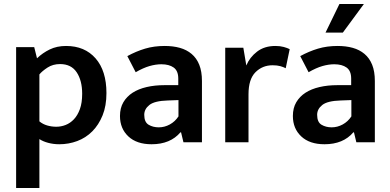

<svg xmlns="http://www.w3.org/2000/svg" viewBox="-20 -715 1959 965"><path d="M278 10Q249 10 222.5 3Q196 -4 178 -16V230H61V-478H152L166 -422Q194 -449 230 -466.5Q266 -484 312 -484Q406 -484 460.5 -421.5Q515 -359 515 -247Q515 -183 495.5 -135Q476 -87 443.5 -54.5Q411 -22 368 -6Q325 10 278 10ZM282 -393Q246 -393 219 -375.5Q192 -358 178 -341V-105Q195 -91 217 -84.5Q239 -78 263 -78Q287 -78 310 -87Q333 -96 351.5 -115.5Q370 -135 381.5 -166.5Q393 -198 393 -244Q393 -310 365.5 -351.5Q338 -393 282 -393Z M620 -433Q664 -457 709 -470.5Q754 -484 808 -484Q850 -484 884 -474.5Q918 -465 943 -444Q968 -423 981.5 -389.5Q995 -356 995 -308V0H902L890 -50H887Q836 10 742 10Q667 10 625 -29.5Q583 -69 583 -132Q583 -172 600 -201Q617 -230 646.5 -249Q676 -268 717 -277.5Q758 -287 806 -287H876V-320Q876 -359 853 -375.5Q830 -392 791 -392Q763 -392 731.5 -383Q700 -374 662 -352ZM877 -212 823 -210Q757 -208 731 -187.5Q705 -167 705 -138Q705 -101 727 -88Q749 -75 778 -75Q807 -75 833.5 -89.5Q860 -104 877 -130Z M1112 0V-475H1203L1218 -386Q1235 -427 1272 -455.5Q1309 -484 1364 -484Q1388 -484 1406 -479Q1424 -474 1436 -468L1416 -372Q1405 -378 1389 -382.5Q1373 -387 1350 -387Q1299 -387 1264 -352Q1229 -317 1229 -241V0Z M1489 -433Q1533 -457 1578 -470.5Q1623 -484 1677 -484Q1719 -484 1753 -474.5Q1787 -465 1812 -444Q1837 -423 1850.5 -389.5Q1864 -356 1864 -308V0H1771L1759 -50H1756Q1705 10 1611 10Q1536 10 1494 -29.5Q1452 -69 1452 -132Q1452 -172 1469 -201Q1486 -230 1515.5 -249Q1545 -268 1586 -277.5Q1627 -287 1675 -287H1745V-320Q1745 -359 1722 -375.5Q1699 -392 1660 -392Q1632 -392 1600.5 -383Q1569 -374 1531 -352ZM1746 -212 1692 -210Q1626 -208 1600 -187.5Q1574 -167 1574 -138Q1574 -101 1596 -88Q1618 -75 1647 -75Q1676 -75 1702.5 -89.5Q1729 -104 1746 -130ZM1703 -551H1616L1686 -695H1809Z"/></svg>

Font: Mukta Vaani SemiBold
Style: Regular
Weight: 600
Designer: Noopur Datye, Girish Dalvi, Yashodeep Gholap, Pallavi Karambelkar
Foundry: Ek Type
Version: Version 2.538;PS 1.000;hotconv 16.6.51;makeotf.lib2.5.65220;